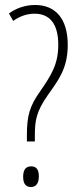

<svg xmlns="http://www.w3.org/2000/svg" viewBox="-20 -744 314 771"><path d="M88 -201V-176H120V-198C120 -262 126 -296 172 -362C215 -423 252 -469 252 -564C252 -672 200 -724 121 -724C80 -724 43 -710 16 -690L33 -660C58 -678 87 -689 119 -689C179 -689 214 -649 214 -564C214 -485 185 -441 141 -377C99 -318 88 -279 88 -201ZM73 -34C73 -10 81 7 104 7C125 7 136 -8 136 -36C136 -63 126 -76 105 -76C81 -76 73 -59 73 -34Z"/></svg>

Font: Noto Sans Armenian ExtraCondensed ExtraLight
Style: Regular
Weight: 200
Width: 2
Designer: Monotype Design Team
Foundry: Monotype Imaging Inc.
Version: Version 2.008